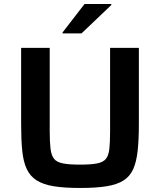

<svg xmlns="http://www.w3.org/2000/svg" viewBox="-20 -926 795 954"><path d="M378 8Q300 8 247.5 -0.5Q195 -9 162.5 -29.5Q130 -50 113 -86Q96 -122 90.5 -177Q85 -232 85 -309V-688H227V-275Q227 -221 231 -187.5Q235 -154 248.5 -137Q262 -120 293 -114Q324 -108 378 -108Q432 -108 462.5 -114Q493 -120 506.5 -137Q520 -154 523.5 -187.5Q527 -221 527 -275V-688H670V-309Q670 -232 664 -177Q658 -122 642 -86Q626 -50 594 -29.5Q562 -9 509.5 -0.5Q457 8 378 8ZM291 -760V-765L400 -906H533V-901L385 -760Z"/></svg>

Font: Saira SemiExpanded SemiBold
Style: Regular
Weight: 600
Width: 6
Designer: Hector Gatti with collaboration of the Omnibus-Type team
Foundry: Omnibus-Type
Version: Version 1.101